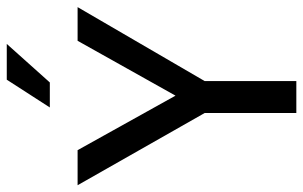

<svg xmlns="http://www.w3.org/2000/svg" viewBox="-182 -694 874 553"><g transform="rotate(-90 254.5 -417.0)"><path d="M99 -630 256 -348 414 -630H511L298 -264V0H206V-264L-2 -630ZM294 -710H222L302 -834H405Z"/></g></svg>

Font: Mukta Vaani
Style: Regular
Weight: 400
Designer: Noopur Datye, Girish Dalvi, Yashodeep Gholap, Pallavi Karambelkar
Foundry: Ek Type
Version: Version 2.538;PS 1.000;hotconv 16.6.51;makeotf.lib2.5.65220;